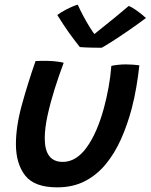

<svg xmlns="http://www.w3.org/2000/svg" viewBox="-20 -780 648 826"><path d="M459 -496.5Q468.5 -499 486.5 -501Q504.5 -503 521.5 -503Q535.5 -503 552.5 -501.8Q569.5 -500.5 579.5 -499Q574.5 -453 566.5 -405.5Q558.5 -358 546.5 -312.5Q528 -243 500.8 -181.8Q473.5 -120.5 435 -73.8Q396.5 -27 345 -0.5Q293.5 26 226 26Q128 26 88.2 -25Q48.5 -76 48.5 -160Q48.5 -236 74.2 -329.5Q100 -423 133 -517.5Q143.5 -518 159.5 -518.2Q175.5 -518.5 189 -518Q207 -517.5 225 -515.2Q243 -513 254 -510Q233.5 -455.5 215 -396.8Q196.5 -338 184.5 -283Q172.5 -228 172.5 -185Q172.5 -83.5 250 -83.5Q308 -83.5 353 -146Q398 -208.5 427 -315Q439 -359.5 447.2 -405Q455.5 -450.5 459 -496.5ZM534 -754.5Q547.5 -749 563.2 -738Q579 -727 591.8 -716.5Q604.5 -706 608 -702.5Q567 -672 528.8 -645.8Q490.5 -619.5 461 -600.8Q431.5 -582 417.5 -574.5Q397 -574.5 368.5 -575.2Q340 -576 323.5 -577.5Q299 -608 275.2 -641.5Q251.5 -675 226.5 -715.5Q240.5 -726.5 266.5 -740Q292.5 -753.5 314.5 -760Q325 -736 339 -710Q353 -684 366 -663.2Q379 -642.5 386 -633.5Q400 -644.5 425.2 -665Q450.5 -685.5 479.8 -709.2Q509 -733 534 -754.5Z"/></svg>

Font: Grandstander Medium
Style: Italic
Weight: 500
Italic angle: -15°
Designer: Tyler Finck
Foundry: Etcetera Type Co
Version: Version 1.200; ttfautohint (v1.8.3)